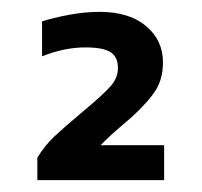

<svg xmlns="http://www.w3.org/2000/svg" viewBox="-20 -674 341 324"><path d="M43 -408Q56 -429 72 -444Q88 -459 119 -485Q155 -515 167 -529Q179 -543 179 -559Q179 -578 166.5 -586Q154 -594 124 -594Q89 -594 51 -579V-638Q70 -644 96.5 -649Q123 -654 148 -654Q198 -654 226.5 -630Q255 -606 255 -569Q255 -542 243.5 -523Q232 -504 203 -477L182 -459Q161 -441 150 -429H257V-370H43Z"/></svg>

Font: Kanit
Style: Regular
Weight: 400
Designer: Katatrad Team
Foundry: Cadson Demak
Version: Version 1.001